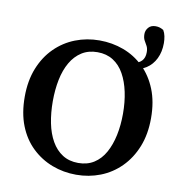

<svg xmlns="http://www.w3.org/2000/svg" viewBox="-88 -882 919 980"><g transform="rotate(10 371.0 -392.5)"><path d="M371 16Q305 16 246 -6.5Q187 -29 141 -73Q95 -117 69.5 -181.5Q44 -246 44 -331Q44 -414 70 -479Q96 -544 141.5 -589Q187 -634 246 -657Q305 -680 371 -680Q437 -680 496 -658Q555 -636 600.5 -592Q646 -548 672 -483.5Q698 -419 698 -334Q698 -251 672 -186Q646 -121 600.5 -75.5Q555 -30 496 -7Q437 16 371 16ZM371 -45Q418 -45 452.5 -67Q487 -89 509 -128.5Q531 -168 542 -220Q553 -272 553 -332Q553 -392 542 -444Q531 -496 509 -535.5Q487 -575 452.5 -597Q418 -619 371 -619Q324 -619 289.5 -597Q255 -575 232.5 -536Q210 -497 199.5 -445Q189 -393 189 -333Q189 -273 199.5 -220.5Q210 -168 232.5 -128.5Q255 -89 289.5 -67Q324 -45 371 -45ZM559 -565V-597Q587 -601 602.5 -617Q618 -633 618 -662Q618 -682 611 -694.5Q604 -707 597 -719.5Q590 -732 590 -752Q590 -771 603 -786Q616 -801 640 -801Q652 -801 661.5 -798Q671 -795 681 -789Q689 -776 692.5 -758.5Q696 -741 696 -723Q696 -678 679 -643Q662 -608 631 -588Q600 -568 559 -565Z"/></g></svg>

Font: Source Serif 4 SemiBold
Style: Regular
Weight: 600
Designer: Frank Grießhammer
Foundry: Adobe Systems Incorporated
Version: Version 4.004;hotconv 1.0.116;makeotfexe 2.5.65601